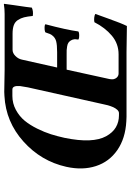

<svg xmlns="http://www.w3.org/2000/svg" viewBox="142 -832 691 1016"><g transform="rotate(-90 488.0 -323.5)"><path d="M386.2 -40H397.9Q407.2 -40 415.8 -49.3Q424.3 -58.6 430.2 -72.5Q436 -86.4 439.5 -98.9Q442.9 -111.3 444.8 -122.1L534.2 -522Q540 -553.2 541 -563Q544.4 -604 522.9 -604H488.8Q449.2 -604 415 -585.4Q380.9 -566.9 357.9 -539.1Q335 -511.2 315.9 -472.7Q296.9 -434.1 286.1 -399.9Q275.4 -365.7 267.1 -328.1Q251.5 -252 253.9 -197.5Q256.3 -143.1 275.6 -107.9Q294.9 -72.8 323 -56.4Q351.1 -40 386.2 -40ZM639.2 -367.2H720.2Q758.8 -367.2 778.1 -372.3Q797.4 -377.4 809.1 -393.1Q816.4 -400.4 825.2 -429.2Q827.1 -431.2 837.9 -433.1Q863.8 -435.1 868.2 -429.2Q838.4 -316.9 830.1 -254.9Q822.8 -249 797.9 -251Q788.1 -252.9 787.1 -254.9Q789.1 -266.6 789.1 -272.9Q788.1 -285.6 782.5 -294.4Q776.9 -303.2 770.3 -307.6Q763.7 -312 751.5 -314.2Q739.3 -316.4 731.7 -316.7Q724.1 -316.9 709 -316.9H627.9L578.1 -89.8Q576.2 -76.7 577.1 -70.8Q579.6 -57.6 587.9 -49.8Q596.2 -42 607.9 -42H709Q765.1 -42 807.6 -77.6Q850.1 -113.3 878.9 -169.9Q889.6 -172.4 903.1 -170.9Q916.5 -169.4 922.9 -165Q919.4 -156.7 896.5 -92Q873.5 -27.3 858.9 2Q769 0 721.2 0H378.9Q362.8 0 355 -1Q264.2 -5.9 202.4 -48.6Q140.6 -91.3 117.7 -161.9Q94.7 -232.4 113.8 -318.8Q143.6 -452.1 247.6 -545.4Q351.6 -638.7 488.8 -646Q495.6 -647 509.8 -647L627.9 -645H922.9Q949.2 -645 973.1 -648.9Q977.5 -648.9 976.1 -646Q976.1 -640.6 969.2 -595.2Q957.5 -517.6 956.1 -501Q936 -492.2 912.1 -496.1Q909.2 -524.9 904.8 -542.2Q900.4 -559.6 890.6 -574.7Q880.9 -589.8 863.3 -596.4Q845.7 -603 817.9 -603H732.9Q715.3 -603 700.2 -587.9Q685.1 -572.8 681.2 -554.2Z"/></g></svg>

Font: Common Serif
Style: Bold Italic
Weight: 700
Italic angle: -12°
Designer: Philipp H. Poll, Khaled Hosny
Foundry: Stefan Peev, Context Ltd.
Version: Version 1.026